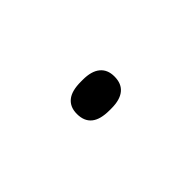

<svg xmlns="http://www.w3.org/2000/svg" viewBox="-26 -369 206 206"><g transform="rotate(45 77.0 -266.5)"><path d="M76.5 -238Q66 -238 60.5 -244.8Q55 -251.5 55 -265.5V-268.5Q55 -281.5 60.5 -288.2Q66 -295 76.5 -295Q87.5 -295 93 -288.2Q98.5 -281.5 98.5 -268.5V-265.5Q98.5 -251.5 93 -244.8Q87.5 -238 76.5 -238Z"/></g></svg>

Font: Anek Gurmukhi Medium Thin
Style: Regular
Weight: 250
Version: Version 1.003